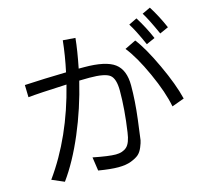

<svg xmlns="http://www.w3.org/2000/svg" viewBox="-123 -982 1245 1167"><g transform="rotate(-15 500.0 -398.5)"><path d="M61.5 -585Q182.6 -591.8 323.2 -594.7Q344.7 -694.3 354.5 -788.1L432.6 -782.2Q424.8 -704.1 403.3 -596.7H436.5Q573.2 -596.7 628.9 -555.2Q684.6 -513.7 684.6 -416Q684.6 -318.4 670.4 -205.6Q656.2 -92.8 653.8 -78.6Q651.4 -64.5 640.1 -37.1Q628.9 -9.8 612.3 4.9Q595.7 19.5 563 32.2Q530.3 44.9 481.9 44.9Q433.6 44.9 357.4 32.2L344.7 -53.7Q443.4 -34.2 486.8 -34.2Q530.3 -34.2 555.7 -57.1Q581.1 -80.1 589.8 -145.5Q610.4 -285.2 610.4 -402.3Q610.4 -478.5 579.6 -502.4Q548.8 -526.4 451.2 -526.4Q412.1 -526.4 387.7 -525.4Q347.7 -359.4 283.7 -208.5Q219.7 -57.6 144.5 45.9L67.4 12.7Q228.5 -210.9 306.6 -522.5Q127 -514.6 63.5 -507.8ZM709 -638.7 779.3 -672.9Q829.1 -609.4 889.6 -479.5Q950.2 -349.6 972.7 -255.9L894.5 -227.5Q877 -320.3 819.8 -446.3Q762.7 -572.3 709 -638.7ZM769.5 -775.4 821.3 -800.8Q864.3 -732.4 896.5 -657.2L841.8 -632.8Q798.8 -730.5 769.5 -775.4ZM865.2 -818.4 917 -842.8Q960 -774.4 992.2 -699.2L937.5 -674.8Q892.6 -775.4 865.2 -818.4Z"/></g></svg>

Font: GenEi M Gothic v2 Regular
Style: Regular
Weight: 400
Version: Version 2.0